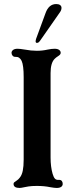

<svg xmlns="http://www.w3.org/2000/svg" viewBox="-20 -919 367 949"><path d="M47 -10Q47 -15 50.5 -18Q54 -21 62.5 -26.5Q71 -32 77 -40Q88 -53 92.5 -75Q97 -97 97 -130V-538Q97 -596 87 -618Q77 -639 57 -638H55Q47 -638 42 -644Q37 -650 37 -658Q37 -666 44.5 -672Q52 -678 67 -678Q78 -678 102 -674Q134 -668 162 -668Q190 -668 216 -674Q236 -678 250 -678Q264 -678 272 -672.5Q280 -667 280 -658Q280 -653 276.5 -649Q273 -645 265 -640Q257 -635 250 -628Q230 -608 230 -558V-140Q230 -95 240 -60Q245 -43 251.5 -36Q258 -29 270 -30H272Q281 -30 285.5 -24.5Q290 -19 290 -10Q290 -1 282.5 4.5Q275 10 260 10Q249 10 227 6Q199 0 162 0Q137 0 121 2.5Q105 5 102 6Q84 10 77 10Q47 10 47 -10ZM156 -716Q156 -718 158 -726L205 -854Q221 -899 258 -899Q270 -899 277 -894Q284 -889 284 -880Q284 -869 276 -858L179 -719Q174 -712 170.5 -709.5Q167 -707 162 -707Q156 -707 156 -716Z"/></svg>

Font: Raigarh Medium
Style: Regular
Weight: 500
Designer: jaikishan Patel
Foundry: MagicType
Version: Version 1.000